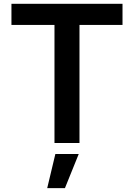

<svg xmlns="http://www.w3.org/2000/svg" viewBox="-20 -747 700 1003"><path d="M39.8 -616.8H264.6V0H395.2V-616.8H620V-727.3H39.8ZM226.6 235.8H319.2L391.3 57.5H269.2Z"/></svg>

Font: TID UI Semi Bold
Style: Regular
Weight: 600
Designer: The TID Project Authors
Foundry: Bakken & Bæck
Version: Version 1.001;hotconv 1.0.109;makeotfexe 2.5.65596